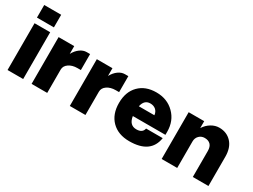

<svg xmlns="http://www.w3.org/2000/svg" viewBox="-52 -1230 2340 1777"><g transform="rotate(30 1117.5 -341.5)"><path d="M38.1 -690.9H219.2V-556.2H38.1ZM44.9 -500H211.9V0H44.9Z M301.8 -500H468.8V-417Q492.7 -460.9 526.6 -485.4Q560.5 -509.8 595.7 -509.8H632.8V-338.9H596.7Q542 -338.9 505.4 -313.7Q468.8 -288.6 468.8 -249V0H301.8Z M710.4 -500H877.4V-417Q901.4 -460.9 935.3 -485.4Q969.2 -509.8 1004.4 -509.8H1041.5V-338.9H1005.4Q950.7 -338.9 914.1 -313.7Q877.4 -288.6 877.4 -249V0H710.4Z M1090.3 -252Q1090.3 -371.1 1158.7 -440.4Q1227.1 -509.8 1343.3 -509.8Q1459.5 -509.8 1534.9 -434.8Q1610.4 -359.9 1610.4 -244.1V-210.9H1262.2Q1275.4 -120.1 1351.1 -120.1Q1416 -120.1 1426.3 -171.9H1604Q1576.2 7.8 1349.1 7.8Q1229.5 7.8 1159.9 -62Q1090.3 -131.8 1090.3 -252ZM1345.2 -393.1Q1280.8 -393.1 1265.1 -316.9H1431.2Q1427.7 -352.1 1404.5 -372.6Q1381.3 -393.1 1345.2 -393.1Z M2024.9 -276.9Q2024.9 -323.2 2002.7 -345.7Q1980.5 -368.2 1940.9 -368.2Q1905.3 -368.2 1881.6 -344.2Q1857.9 -320.3 1857.9 -283.2V0H1691.9V-500H1857.9V-425.8Q1885.3 -469.2 1926.3 -493.7Q1967.3 -518.1 2010.3 -518.1Q2091.3 -518.1 2141.6 -463.6Q2191.9 -409.2 2191.9 -312V0H2024.9Z"/></g></svg>

Font: Overused Grotesk ExtraBold
Style: Regular
Weight: 800
Version: Version 0.002